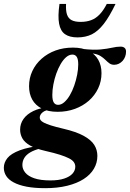

<svg xmlns="http://www.w3.org/2000/svg" viewBox="-98 -697 662 978"><path d="M483.5 -367Q469.5 -367 459.5 -374.2Q449.5 -381.5 439 -392Q428.5 -402.5 414.2 -411.5Q400 -420.5 378.2 -424Q356.5 -427.5 323 -421.5L321 -448Q378 -441.5 413.5 -445Q449 -448.5 472.8 -454Q496.5 -459.5 516.5 -459.5Q529 -459.5 536.5 -453.2Q544 -447 544 -434Q544 -420.5 539.5 -408.5Q535 -396.5 526.8 -387.2Q518.5 -378 507.5 -372.5Q496.5 -367 483.5 -367ZM198 -163Q214 -163 229.2 -176.2Q244.5 -189.5 257.5 -211.5Q270.5 -233.5 280 -260.8Q289.5 -288 295 -316Q300.5 -344 300.5 -369Q300.5 -396 292.8 -407.5Q285 -419 271 -419Q254.5 -419 239.2 -406Q224 -393 211 -370.8Q198 -348.5 188.5 -321.5Q179 -294.5 173.8 -266.5Q168.5 -238.5 168.5 -213.5Q168.5 -186.5 176 -174.8Q183.5 -163 198 -163ZM273.5 -454.5Q321.5 -454.5 353.8 -438Q386 -421.5 402.5 -392.5Q419 -363.5 419 -324.5Q419 -282.5 402 -246.8Q385 -211 354.8 -184.2Q324.5 -157.5 283.8 -142.5Q243 -127.5 195.5 -127.5Q147.5 -127.5 115 -144Q82.5 -160.5 66.2 -189.8Q50 -219 50 -258Q50 -299.5 66.8 -335.2Q83.5 -371 114 -398Q144.5 -425 185 -439.8Q225.5 -454.5 273.5 -454.5ZM132 261.5Q77 261.5 37.2 253.8Q-2.5 246 -28.2 232.2Q-54 218.5 -66.2 199.5Q-78.5 180.5 -78.5 157.5Q-78.5 131 -60.2 108.2Q-42 85.5 3 68.5Q48 51.5 129 42.5H174.5L172 50Q134 52.5 105 60Q76 67.5 56 79.2Q36 91 26 107.2Q16 123.5 16 143.5Q16 164.5 30.8 182.5Q45.5 200.5 77 211.2Q108.5 222 158.5 222Q201 222 229.2 212.5Q257.5 203 271.5 187.2Q285.5 171.5 285.5 152Q285.5 139.5 278.2 129Q271 118.5 253.5 109.5Q236 100.5 207 91.2Q178 82 134 72Q83.5 60.5 55.2 44.2Q27 28 15.8 7.5Q4.5 -13 4.5 -36.5Q4.5 -67 21.8 -91.2Q39 -115.5 72 -131.5Q105 -147.5 152.5 -151.5L167 -139.5Q134.5 -137.5 119.5 -125.2Q104.5 -113 104.5 -98Q104.5 -91 109 -84.8Q113.5 -78.5 126 -72Q138.5 -65.5 162 -58Q185.5 -50.5 224 -41.5Q290.5 -26 328.5 -5Q366.5 16 382.2 41.2Q398 66.5 398 97Q398 132.5 380.2 162.8Q362.5 193 328.2 215Q294 237 244.5 249.2Q195 261.5 132 261.5ZM312.5 -585.5Q343 -585.5 366.8 -594.5Q390.5 -603.5 409.8 -623.8Q429 -644 446 -677H490.5Q459.5 -612.5 430.5 -575.2Q401.5 -538 369.8 -522.2Q338 -506.5 296.5 -506.5Q256.5 -506.5 233.2 -522.8Q210 -539 203 -576.5Q196 -614 205 -677H238.5Q236.5 -643.5 243.2 -623.2Q250 -603 267 -594.2Q284 -585.5 312.5 -585.5Z"/></svg>

Font: Newsreader 24pt
Style: Bold Italic
Weight: 700
Italic angle: -17°
Designer: Hugues Gentile
Foundry: Production Type
Version: Version 1.003